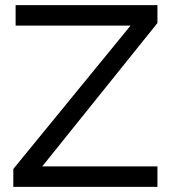

<svg xmlns="http://www.w3.org/2000/svg" viewBox="-20 -730 671 750"><path d="M32 -70 490 -630H41V-710H595V-640L145 -80H595V0H32Z"/></svg>

Font: PTCRaleway Medium
Style: Regular
Weight: 500
Designer: Matt McInerney, Pablo Impallari, Rodrigo Fuenzalida
Foundry: Matt McInerney, Pablo Impallari, Rodrigo Fuenzalida
Version: Version 3.000g; ttfautohint (v1.5) -l 8 -r 28 -G 28 -x 14 -D